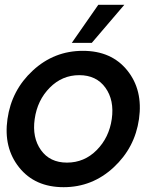

<svg xmlns="http://www.w3.org/2000/svg" viewBox="-20 -770 634 797"><path d="M388 -750H496L361 -592H278ZM11 -276Q28 -396 116.5 -477.5Q205 -559 324 -559Q443 -559 508.5 -477.5Q574 -396 557 -276Q540 -157 451.5 -75Q363 7 244 7Q125 7 59.5 -75Q-6 -157 11 -276ZM258 -95Q330 -95 381.5 -147Q433 -199 444 -276Q455 -354 417.5 -406Q380 -458 309 -458Q238 -458 186.5 -406Q135 -354 124 -276Q113 -199 150 -147Q187 -95 258 -95Z"/></svg>

Font: Oakes Grotesk Medium
Style: Italic
Weight: 500
Italic angle: -8°
Designer: Samuel Oakes
Foundry: Samuel Oakes
Version: Version 1.000;PS 001.000;hotconv 1.0.88;makeotf.lib2.5.64775